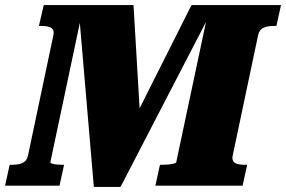

<svg xmlns="http://www.w3.org/2000/svg" viewBox="-56 -730 1125 755"><path d="M-36 0 -18 -82H-7Q8 -82 21 -85Q34 -88 42.5 -96Q51 -104 54 -118L154 -592Q157 -607 151.5 -614.5Q146 -622 134.5 -625Q123 -628 108 -628H97L116 -710H469L498 -218L433 -185L697 -710H1049L1031 -628H1020Q997 -628 980.5 -621Q964 -614 959 -592L859 -118Q856 -104 861.5 -96Q867 -88 878.5 -85Q890 -82 905 -82H916L898 0H555L573 -82H581Q592 -82 604.5 -83Q617 -84 627 -86.5Q637 -89 637 -92L763 -686H776L418 5H313L254 -686L269 -692L142 -92Q141 -89 149 -86.5Q157 -84 168 -83Q179 -82 189 -82H196L178 0Z"/></svg>

Font: Roboto Serif 20pt ExtraBold
Style: Italic
Weight: 800
Italic angle: -10°
Version: Version 1.007